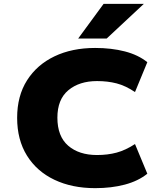

<svg xmlns="http://www.w3.org/2000/svg" viewBox="-20 -965 843 997"><path d="M474 12Q354 12 262.5 -31.5Q171 -75 120 -157Q69 -239 69 -353Q69 -467 120.5 -548Q172 -629 263 -672.5Q354 -716 474 -716Q559 -716 628.5 -698Q698 -680 745 -642L681 -487Q632 -520 585.5 -532Q539 -544 484 -544Q392 -544 335 -496.5Q278 -449 278 -354Q278 -257 334 -208.5Q390 -160 484 -160Q539 -160 585.5 -172.5Q632 -185 681 -217L745 -63Q698 -25 628.5 -6.5Q559 12 474 12ZM386 -765 518 -945H727L534 -765Z"/></svg>

Font: Nunito Sans 7pt SemiExpanded Black
Style: Regular
Weight: 900
Width: 6
Designer: Vernon Adams
Foundry: Vernon Adams
Version: Version 3.101;gftools[0.9.27]